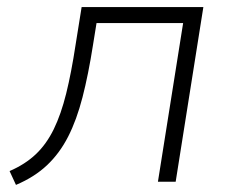

<svg xmlns="http://www.w3.org/2000/svg" viewBox="-20 -512 661 541"><path d="M25 9 7 -30Q51 -49 81 -77.5Q111 -106 131.5 -148Q152 -190 166.5 -248.5Q181 -307 193 -386L210 -492H553L475 0H425L496 -447H252L242 -385Q229 -302 212.5 -238Q196 -174 172 -127Q148 -80 112.5 -46.5Q77 -13 25 9Z"/></svg>

Font: Nunito Sans 7pt ExtraLight
Style: Italic
Weight: 250
Italic angle: -9°
Designer: Vernon Adams
Foundry: Vernon Adams
Version: Version 3.101;gftools[0.9.27]